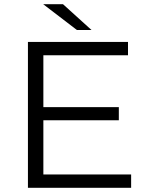

<svg xmlns="http://www.w3.org/2000/svg" viewBox="-20 -901 709 921"><path d="M114 0V-700H594V-636H188V-64H609V0ZM180 -324V-387H550V-324ZM349 -757 187 -881H282L419 -757Z"/></svg>

Font: Montserrat Thin
Style: Regular
Weight: 400
Version: Version 9.000